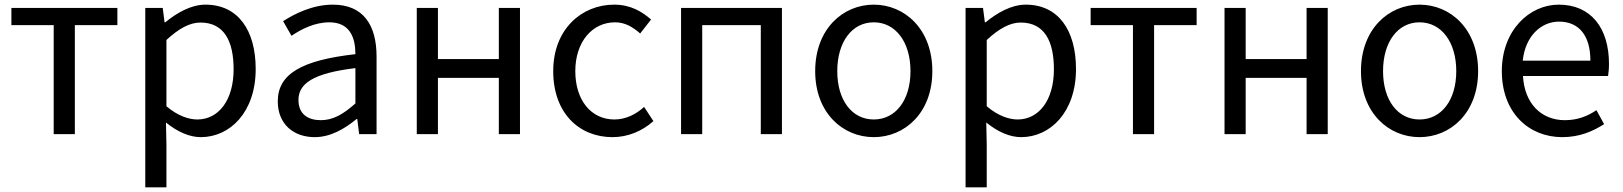

<svg xmlns="http://www.w3.org/2000/svg" viewBox="-20 -577 6984 826"><path d="M211 0H302V-469H485V-543H29V-469H211Z M605 229H696V45L694 -50C743 -10 795 13 844 13C969 13 1080 -94 1080 -280C1080 -447 1004 -557 864 -557C801 -557 740 -521 691 -481H688L680 -543H605ZM829 -63C793 -63 745 -78 696 -120V-405C749 -454 796 -480 842 -480C945 -480 985 -399 985 -279C985 -144 919 -63 829 -63Z M1334 13C1401 13 1462 -22 1514 -65H1517L1525 0H1600V-334C1600 -468 1544 -557 1412 -557C1325 -557 1248 -518 1198 -486L1234 -423C1277 -452 1334 -481 1397 -481C1486 -481 1509 -414 1509 -344C1278 -318 1175 -259 1175 -141C1175 -43 1243 13 1334 13ZM1360 -60C1306 -60 1264 -85 1264 -147C1264 -217 1326 -262 1509 -284V-132C1456 -85 1413 -60 1360 -60Z M1773 0H1864V-242H2126V0H2217V-543H2126V-323H1864V-543H1773Z M2615 13C2680 13 2742 -12 2791 -56L2751 -117C2717 -86 2673 -63 2623 -63C2523 -63 2455 -146 2455 -271C2455 -396 2527 -481 2626 -481C2669 -481 2702 -461 2734 -433L2781 -493C2742 -527 2693 -557 2622 -557C2483 -557 2360 -452 2360 -271C2360 -91 2471 13 2615 13Z M2910 0H3001V-469H3253V0H3344V-543H2910Z M3739 13C3872 13 3991 -91 3991 -271C3991 -452 3872 -557 3739 -557C3606 -557 3487 -452 3487 -271C3487 -91 3606 13 3739 13ZM3739 -63C3645 -63 3582 -146 3582 -271C3582 -396 3645 -481 3739 -481C3833 -481 3897 -396 3897 -271C3897 -146 3833 -63 3739 -63Z M4134 229H4225V45L4223 -50C4272 -10 4324 13 4373 13C4498 13 4609 -94 4609 -280C4609 -447 4533 -557 4393 -557C4330 -557 4269 -521 4220 -481H4217L4209 -543H4134ZM4358 -63C4322 -63 4274 -78 4225 -120V-405C4278 -454 4325 -480 4371 -480C4474 -480 4514 -399 4514 -279C4514 -144 4448 -63 4358 -63Z M4854 0H4945V-469H5128V-543H4672V-469H4854Z M5248 0H5339V-242H5601V0H5692V-543H5601V-323H5339V-543H5248Z M6087 13C6220 13 6339 -91 6339 -271C6339 -452 6220 -557 6087 -557C5954 -557 5835 -452 5835 -271C5835 -91 5954 13 6087 13ZM6087 -63C5993 -63 5930 -146 5930 -271C5930 -396 5993 -481 6087 -481C6181 -481 6245 -396 6245 -271C6245 -146 6181 -63 6087 -63Z M6701 13C6775 13 6833 -12 6881 -43L6848 -103C6808 -76 6765 -60 6712 -60C6609 -60 6538 -134 6532 -250H6898C6900 -263 6902 -282 6902 -302C6902 -457 6824 -557 6686 -557C6560 -557 6441 -447 6441 -271C6441 -92 6557 13 6701 13ZM6531 -316C6542 -422 6610 -484 6687 -484C6772 -484 6822 -425 6822 -316Z"/></svg>

Font: Source Han Sans TC
Style: Regular
Weight: 400
Designer: Ryoko NISHIZUKA 西塚涼子 (kana, bopomofo & ideographs); Paul D. Hunt (Latin, Greek & Cyrillic); Sandoll Communications 산돌커뮤니
Foundry: Adobe
Version: Version 2.002;hotconv 1.0.116;makeotfexe 2.5.65601